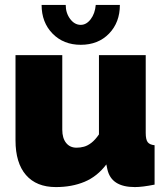

<svg xmlns="http://www.w3.org/2000/svg" viewBox="-20 -750 678 780"><path d="M43 -180V-526H233V-223Q233 -189 248.5 -169.5Q264 -150 291 -150Q306 -150 321 -154Q336 -158 351.5 -170Q367 -182 382 -204V-526H572V-210Q572 -183 580 -172.5Q588 -162 608 -160V0Q583 5 563 7.5Q543 10 528 10Q480 10 452 -8Q424 -26 416 -63L412 -82Q375 -33 323.5 -11.5Q272 10 207 10Q128 10 85.5 -39Q43 -88 43 -180ZM308 -649Q331 -649 348.5 -672Q366 -695 369 -730H467Q467 -659 423 -613.5Q379 -568 308 -568Q238 -568 193.5 -613.5Q149 -659 149 -730H247Q247 -697 265 -673Q283 -649 308 -649Z"/></svg>

Font: Raleway Thin Black
Style: Regular
Weight: 900
Version: Version 4.026